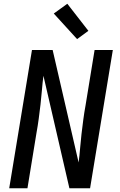

<svg xmlns="http://www.w3.org/2000/svg" viewBox="-20 -1001 640 1021"><path d="M29 0 150 -735H260L398 -137Q403 -175 406 -213Q409 -251 413.5 -289Q418 -327 423 -365Q428 -403 435 -441L483 -735H580L459 0H349L211 -598Q206 -560 203 -522Q200 -484 195.5 -446Q191 -408 186 -370Q181 -332 174 -294L126 0ZM390 -793 266 -929 338 -981 450 -837Z"/></svg>

Font: Iosevka Medium Extended
Style: Italic
Weight: 500
Width: 7
Italic angle: -9°
Monospace: yes
Designer: Belleve Invis
Foundry: Belleve Invis
Version: Version 32.5.0; ttfautohint (v1.8.4)